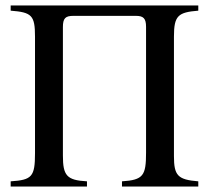

<svg xmlns="http://www.w3.org/2000/svg" viewBox="-20 -682 764 702"><path d="M705 0V-19C630 -25 616 -40 616 -111V-548C616 -625 631 -637 705 -643V-662H19V-643C96 -637 108 -626 108 -548V-122C108 -36 97 -24 19 -19V0H298V-19C224 -23 210 -40 210 -113V-583C210 -615 219 -624 248 -624H477C504 -624 514 -615 514 -584V-124C514 -40 504 -24 426 -19V0Z"/></svg>

Font: STIXGeneral
Style: Regular
Weight: 400
Designer: MicroPress Inc., with final additions and corrections provided by Coen Hoffman, Elsevier (retired)
Version: Version 1.1.0